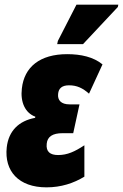

<svg xmlns="http://www.w3.org/2000/svg" viewBox="-20 -796 529 826"><path d="M226 -606H337L487 -766L489 -776H309L229 -620ZM180 10C243 10 297 -8 343 -36V-171C302 -144 270 -129 230 -129C196 -129 177 -143 181 -178C184 -208 206 -223 249 -223H295L322 -347H279C243 -347 227 -365 230 -392C232 -416 247 -429 277 -429C311 -429 336 -417 363 -393L421 -519C382 -551 328 -563 269 -563C152 -563 84 -508 74 -415C67 -357 88 -310 132 -294L131 -289C61 -276 17 -233 9 -162C-2 -60 60 10 180 10Z"/></svg>

Font: Noto Sans Condensed Black
Style: Italic
Weight: 900
Width: 3
Italic angle: -12°
Designer: Monotype Design Team
Foundry: Monotype Imaging Inc.
Version: Version 2.013